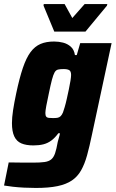

<svg xmlns="http://www.w3.org/2000/svg" viewBox="-42 -723 571 948"><path d="M135 205Q107 205 77 203.5Q47 202 21 199Q-5 196 -22 193L1 79Q22 79 42 79.5Q62 80 81.5 80Q101 80 120 80Q157 80 178 77Q199 74 211 64Q223 54 230 33.5Q237 13 243 -22Q246 -34 249.5 -45.5Q253 -57 254 -65H246Q230 -43 212 -29.5Q194 -16 172.5 -10.5Q151 -5 123 -5Q87 -5 63.5 -15Q40 -25 28.5 -49.5Q17 -74 17 -115Q17 -142 22.5 -178.5Q28 -215 38 -262Q54 -338 71 -388Q88 -438 109 -466Q130 -494 158 -506Q186 -518 225 -518Q248 -518 269.5 -512.5Q291 -507 307.5 -492.5Q324 -478 328 -451H337L354 -510H509L412 -58Q400 0 388 43.5Q376 87 358.5 118Q341 149 313 168Q285 187 242 196Q199 205 135 205ZM220 -140Q233 -140 242 -141.5Q251 -143 257.5 -149.5Q264 -156 269 -168Q272 -176 277.5 -194.5Q283 -213 288 -236Q293 -259 298 -282Q303 -305 306 -324.5Q309 -344 309 -353Q309 -371 300 -376.5Q291 -382 272 -382Q255 -382 244.5 -379.5Q234 -377 227.5 -365.5Q221 -354 214.5 -329.5Q208 -305 199 -261Q191 -225 186.5 -200Q182 -175 182 -165Q182 -153 186 -147.5Q190 -142 198.5 -141Q207 -140 220 -140ZM226 -567 173 -695 174 -703H277L315 -634L376 -703H488L486 -695L380 -567Z"/></svg>

Font: Saira SemiCondensed ExtraBold
Style: Italic
Weight: 800
Width: 4
Italic angle: -12°
Designer: Hector Gatti with collaboration of the Omnibus-Type team
Foundry: Omnibus-Type
Version: Version 1.101